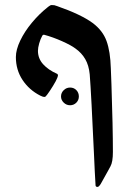

<svg xmlns="http://www.w3.org/2000/svg" viewBox="-20 -548 536 768"><path d="M281.7 -354Q264.2 -367.2 228 -383.3Q191.9 -399.4 155.8 -409.2Q151.9 -409.2 149.4 -405.8Q141.6 -391.6 136.7 -374.3Q131.8 -356.9 131.8 -344.7Q131.8 -314 152.6 -291Q173.3 -268.1 208 -252.9Q210 -252.4 210.9 -250.2Q211.9 -248 211.9 -245.6Q211.4 -243.2 210.4 -240.5Q209.5 -237.8 209 -236.3Q205.1 -225.6 191.7 -203.9Q178.2 -182.1 169.4 -170.4Q165 -164.6 162.8 -162.4Q160.6 -160.2 156.7 -160.2Q151.9 -160.2 141.1 -165.5Q96.7 -188 70.1 -228.3Q43.5 -268.6 43.5 -319.8Q43.5 -349.1 61 -385.7Q78.6 -422.4 107.7 -457.3Q136.7 -492.2 169.4 -518.1Q171.4 -519.5 175 -522.5Q178.7 -525.4 181.4 -526.6Q184.1 -527.8 187 -527.8Q194.3 -527.8 197.5 -527.1Q200.7 -526.4 209 -523.4Q304.2 -490.2 350.6 -456.1Q391.1 -425.8 406.2 -383.8Q421.4 -341.8 423.3 -274.9Q423.8 -254.4 425.8 -210Q431.6 -38.1 431.6 59.6Q431.6 100.1 421.9 117.2Q417.5 124.5 412.1 135.3L383.3 187Q375.5 199.7 370.1 199.7Q363.3 199.7 362.3 194.3Q361.3 187 359.1 137.7Q356.9 88.4 356 70.3Q345.2 -168.5 338.9 -250.5Q335.4 -286.6 321 -311.5Q306.6 -336.4 281.7 -354ZM260.3 -127Q245.6 -127 234.9 -137.5Q224.1 -147.9 224.1 -162.1Q224.1 -176.8 234.9 -187.3Q245.6 -197.8 260.3 -197.8Q275.4 -197.8 285.4 -187.5Q295.4 -177.2 295.4 -162.1Q295.4 -147.5 285.2 -137.2Q274.9 -127 260.3 -127Z"/></svg>

Font: David Libre Medium
Style: Regular
Weight: 500
Version: Version 1.000